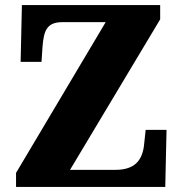

<svg xmlns="http://www.w3.org/2000/svg" viewBox="-20 -734 717 754"><path d="M43 0H629L634 -224H552L547 -177C543 -124 526 -67 434 -67H255L609 -658V-714H66L61 -491H143L147 -551C152 -611 162 -647 225 -647H395L43 -55Z"/></svg>

Font: Noto Serif Bengali SemiCondensed Black
Style: Regular
Weight: 900
Width: 4
Designer: Juan Bruce, Universal Thirst, Indian Type Foundry and the Monotype Design Team.
Foundry: Monotype Imaging Inc.
Version: Version 2.003